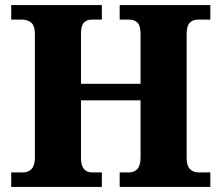

<svg xmlns="http://www.w3.org/2000/svg" viewBox="-20 -734 869 754"><path d="M24 0V-57H72Q91 -57 104 -70.5Q117 -84 117 -114V-600Q117 -633 102.5 -645Q88 -657 67 -657H24V-714H380V-657H340Q321 -657 309.5 -645Q298 -633 298 -601V-405H532V-599Q532 -633 520 -645Q508 -657 486 -657H450V-714H806V-657H758Q738 -657 725.5 -645Q713 -633 713 -599V-113Q713 -83 726 -70Q739 -57 758 -57H806V0H450V-57H487Q508 -57 520 -71Q532 -85 532 -117V-340H298V-114Q298 -84 309.5 -70.5Q321 -57 340 -57H380V0Z"/></svg>

Font: Noto Serif Tamil ExtraBold
Style: Italic
Weight: 800
Italic angle: -12°
Designer: Indian Type Foundry, Tom Grace, and the Monotype Design Team
Foundry: Monotype Imaging Inc.
Version: Version 2.003; ttfautohint (v1.8.4.7-5d5b)